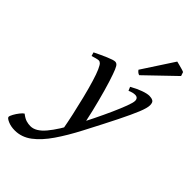

<svg xmlns="http://www.w3.org/2000/svg" viewBox="-377 -797 1124 1124"><g transform="rotate(45 185.0 -235.0)"><path d="M259.8 -24.4 200.7 50.3 184.6 36.1Q177.2 -5.9 164.8 -62.7Q152.3 -119.6 137.9 -177.7Q123.5 -235.8 109.1 -283.2Q94.7 -330.6 84 -354Q72.8 -378.9 65.2 -386.5Q57.6 -394 48.8 -394Q42.5 -394 27.6 -390.1Q12.7 -386.2 1 -382.3L-5.9 -405.3Q33.2 -424.8 70.8 -440.9Q108.4 -457 122.1 -457Q135.7 -457 144.5 -442.9Q153.3 -428.7 165 -395Q179.7 -354 197.3 -292Q214.8 -230 231.7 -159.9Q248.5 -89.8 259.8 -24.4ZM447.3 -419.9Q447.3 -397.9 429 -352.8Q410.6 -307.6 372.6 -231.2Q334.5 -154.8 274.4 -40Q230.5 44.4 186.5 108.4Q142.6 172.4 95 208.3Q47.4 244.1 -8.8 244.1Q-41 244.1 -65.9 233.2Q-90.8 222.2 -90.8 212.9Q-90.8 205.1 -81.3 187.7Q-71.8 170.4 -59.1 154.3Q-46.4 138.2 -37.6 133.3Q-14.2 151.4 3.2 156.5Q20.5 161.6 38.6 161.6Q82 161.6 125.7 109.6Q169.4 57.6 218.3 -36.1Q243.7 -84 269.8 -137.2Q295.9 -190.4 317.9 -239.5Q339.8 -288.6 353.5 -325.2Q367.2 -361.8 367.2 -376.5Q367.2 -402.3 341.3 -402.3Q323.7 -402.3 297.9 -391.1L288.1 -414.1Q323.2 -434.1 355 -445.6Q386.7 -457 405.8 -457Q422.4 -457 434.8 -450.7Q447.3 -444.3 447.3 -419.9ZM446.3 -694.3 454.6 -669.9 277.8 -500Q264.2 -502.9 252 -519.5L378.9 -713.9Q385.7 -712.4 399.7 -708.7Q413.6 -705.1 427.2 -701.2Q440.9 -697.3 446.3 -694.3Z"/></g></svg>

Font: Gentium Book Plus
Style: Italic
Weight: 400
Italic angle: -8°
Designer: Victor Gaultney, Annie Olsen, Iska Routamaa, Becca Hirsbrunner
Foundry: SIL International
Version: Version 6.101